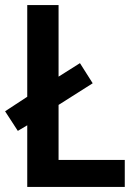

<svg xmlns="http://www.w3.org/2000/svg" viewBox="-21 -734 536 754"><path d="M86 0H469V-106H209V-322L343 -407L293 -486L209 -433V-714H86V-354L-1 -297L49 -220L86 -242Z"/></svg>

Font: Noto Sans Gujarati UI SemiCondensed SemiBold
Style: Regular
Weight: 600
Width: 4
Designer: Jelle Bosma - Monotype Design Team, Universal Thirst
Foundry: Monotype Imaging Inc.
Version: Version 2.106